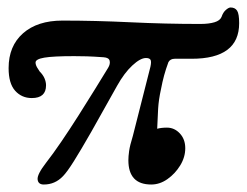

<svg xmlns="http://www.w3.org/2000/svg" viewBox="-20 -480 659 513"><path d="M97 13Q82 13 80.5 -0.5Q79 -14 103 -45Q121 -68 143.5 -101Q166 -134 189.5 -171Q213 -208 234 -242Q255 -276 269 -299Q275 -309 273 -317.5Q271 -326 257 -327Q229 -329 212 -329.5Q195 -330 178 -330Q122 -330 98.5 -326Q75 -322 75 -313Q75 -307 79 -300Q83 -293 86 -289Q95 -280 99 -270.5Q103 -261 103 -252Q103 -218 65 -218Q38 -218 20.5 -237.5Q3 -257 3 -298Q3 -357 41.5 -391Q80 -425 147 -425Q235 -425 328.5 -420.5Q422 -416 515 -416Q538 -416 553 -420.5Q568 -425 572 -435Q576 -447 583.5 -453.5Q591 -460 596 -460Q608 -460 613.5 -451.5Q619 -443 619 -418Q619 -323 492 -323H447Q435 -323 430 -314Q423 -295 418.5 -278.5Q414 -262 410 -241Q404 -214 402.5 -189.5Q401 -165 400 -136Q411 -139 426 -139Q446 -139 460.5 -123.5Q475 -108 475 -84Q475 -60 461.5 -38Q448 -16 427.5 -1.5Q407 13 384 13Q323 13 323 -52Q323 -62 325 -76.5Q327 -91 335 -117L382 -302Q385 -316 382 -320.5Q379 -325 370 -325Q355 -325 333.5 -305Q312 -285 293 -251L224 -128Q196 -79 177.5 -49.5Q159 -20 148 -9Q127 13 97 13Z"/></svg>

Font: Junicode SmExp
Style: Bold Italic
Weight: 700
Width: 6
Italic angle: -11°
Designer: Peter S. Baker
Version: Version 2.205; ttfautohint (v1.8.4)